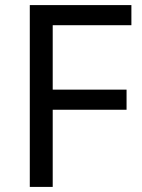

<svg xmlns="http://www.w3.org/2000/svg" viewBox="-20 -734 559 754"><path d="M187 0V-303H477V-382H187V-635H496V-714H97V0Z"/></svg>

Font: Noto Sans Elbasan
Style: Regular
Weight: 400
Designer: Monotype Design Team
Foundry: Monotype Imaging Inc.
Version: Version 2.004